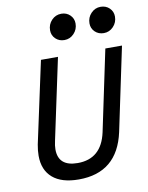

<svg xmlns="http://www.w3.org/2000/svg" viewBox="-95 -941 788 1022"><g transform="rotate(-10 298.5 -430.5)"><path d="M248 12Q155 12 106.5 -30Q58 -72 58 -149Q58 -177 64 -209L159 -650H251L158 -213Q152 -187 152 -167Q152 -75 257 -75Q385 -75 415 -213L507 -650H597L502 -199Q456 12 248 12ZM301 -732Q272 -732 253 -750.5Q234 -769 234 -796Q234 -828 255.5 -850.5Q277 -873 308 -873Q336 -873 355 -854.5Q374 -836 374 -809Q374 -777 352.5 -754.5Q331 -732 301 -732ZM514 -732Q485 -732 466 -750.5Q447 -769 447 -796Q447 -828 468.5 -850.5Q490 -873 520 -873Q549 -873 568 -854.5Q587 -836 587 -809Q587 -777 565.5 -754.5Q544 -732 514 -732Z"/></g></svg>

Font: Sometype Mono Medium
Style: Italic
Weight: 500
Italic angle: -12°
Monospace: yes
Designer: Ryoichi Tsunekawa
Foundry: Dharma Type
Version: Version 1.000; ttfautohint (v1.8.3)